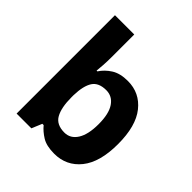

<svg xmlns="http://www.w3.org/2000/svg" viewBox="-208 -899 1049 1049"><g transform="rotate(45 316.5 -375.0)"><path d="M227 -583Q227 -552 225 -522Q223 -492 221 -475H227Q249 -509 286 -532.5Q323 -556 382 -556Q474 -556 531 -484.5Q588 -413 588 -274Q588 -134 530 -62Q472 10 378 10Q318 10 283.5 -11.5Q249 -33 227 -60H217L192 0H78V-760H227ZM334 -437Q276 -437 252.5 -401Q229 -365 227 -291V-275Q227 -196 250.5 -153.5Q274 -111 336 -111Q382 -111 409 -153.5Q436 -196 436 -276Q436 -356 408.5 -396.5Q381 -437 334 -437Z"/></g></svg>

Font: Noto Sans Tai Tham
Style: Regular
Weight: 400
Designer: Monotype Design Team 2013. Revised by David WIlliams 2020
Foundry: Monotype Imaging Inc.
Version: Version 2.002